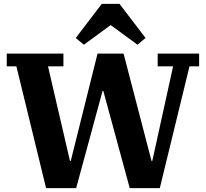

<svg xmlns="http://www.w3.org/2000/svg" viewBox="-20 -976 1067 996"><path d="M65 -632H15V-698H309V-632H229L343 -141H347L486 -698H621L766 -141H770L878 -632H798V-698H1013V-632H963L809 0H653L516 -504H512L375 0H219ZM373 -779 508 -956H600L735 -779L693 -744L554 -846L415 -744Z"/></svg>

Font: IBM Plex Serif
Style: Bold
Weight: 700
Designer: Mike Abbink, Paul van der Laan, Pieter van Rosmalen
Foundry: Bold Monday
Version: Version 2.008